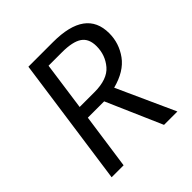

<svg xmlns="http://www.w3.org/2000/svg" viewBox="-184 -826 964 964"><g transform="rotate(-45 298.0 -344.0)"><path d="M392 -309 532 0H437L308 -296H192L150 0H65L162 -688H337Q568 -688 568 -520Q568 -449 526 -391Q484 -333 392 -309ZM201 -363H306Q398 -363 437.5 -409.5Q477 -456 477 -519Q477 -573 442.5 -596.5Q408 -620 332 -620H237Z"/></g></svg>

Font: Fira Sans TEST Book
Style: Italic
Weight: 350
Italic angle: -8°
Designer: Carrois Corporate & Edenspiekermann AG
Foundry: Carrois Corporate GbR & Edenspiekermann AG
Version: Version 4.201